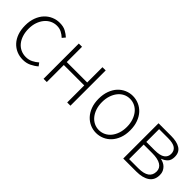

<svg xmlns="http://www.w3.org/2000/svg" viewBox="91 -1164 1848 1848"><g transform="rotate(45 1015.0 -240.0)"><path d="M270 12Q223 12 183.5 -5Q144 -22 114.5 -54Q85 -86 68.5 -132.5Q52 -179 52 -239Q52 -299 70 -346.5Q88 -394 118 -426Q148 -458 187.5 -475Q227 -492 271 -492Q321 -492 354 -474Q387 -456 412 -433L386 -402Q363 -424 335 -438.5Q307 -453 272 -453Q235 -453 203.5 -437.5Q172 -422 148.5 -393.5Q125 -365 111.5 -326Q98 -287 98 -239Q98 -192 110.5 -153Q123 -114 145.5 -86Q168 -58 200.5 -42.5Q233 -27 272 -27Q310 -27 342.5 -43Q375 -59 400 -82L423 -51Q392 -24 354 -6Q316 12 270 12Z M541 0V-480H585V-272H863V-480H907V0H863V-232H585V0Z M1266 12Q1223 12 1184 -5Q1145 -22 1115.5 -54Q1086 -86 1068.5 -132.5Q1051 -179 1051 -239Q1051 -299 1068.5 -346.5Q1086 -394 1115.5 -426Q1145 -458 1184 -475Q1223 -492 1266 -492Q1309 -492 1348.5 -475Q1388 -458 1417.5 -426Q1447 -394 1464.5 -346.5Q1482 -299 1482 -239Q1482 -179 1464.5 -132.5Q1447 -86 1417.5 -54Q1388 -22 1348.5 -5Q1309 12 1266 12ZM1266 -27Q1302 -27 1333.5 -42.5Q1365 -58 1387.5 -86Q1410 -114 1423 -153Q1436 -192 1436 -239Q1436 -287 1423 -326Q1410 -365 1387.5 -393.5Q1365 -422 1333.5 -437.5Q1302 -453 1266 -453Q1230 -453 1199 -437.5Q1168 -422 1145.5 -393.5Q1123 -365 1110 -326Q1097 -287 1097 -239Q1097 -192 1110 -153Q1123 -114 1145.5 -86Q1168 -58 1199 -42.5Q1230 -27 1266 -27Z M1626 0V-480H1799Q1877 -480 1921.5 -452Q1966 -424 1966 -362Q1966 -316 1943 -292Q1920 -268 1887 -257V-254Q1906 -249 1924 -240.5Q1942 -232 1956 -217.5Q1970 -203 1979 -183.5Q1988 -164 1988 -137Q1988 -67 1938.5 -33.5Q1889 0 1804 0ZM1670 -270H1782Q1857 -270 1889 -293.5Q1921 -317 1921 -358Q1921 -400 1890.5 -422Q1860 -444 1791 -444H1670ZM1670 -36H1795Q1942 -36 1942 -139Q1942 -185 1902.5 -209.5Q1863 -234 1787 -234H1670Z"/></g></svg>

Font: CV Source Sans Light
Style: Regular
Weight: 300
Designer: Paul D. Hunt
Foundry: Adobe Systems Incorporated
Version: Version 3.001